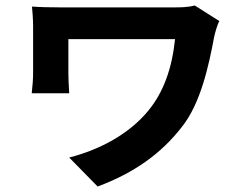

<svg xmlns="http://www.w3.org/2000/svg" viewBox="-20 -580 887 702"><path d="M96 -239H233C231 -266 230 -301 230 -312V-437H620C609 -330 578 -243 522 -175C452 -90 346 -33 233 -4L337 102C471 52 570 -19 645 -116C713 -201 743 -338 763 -445C765 -456 775 -492 782 -503L692 -560C666 -553 640 -553 613 -553H200C162 -553 123 -554 97 -556C99 -535 101 -507 101 -485V-312C101 -291 99 -265 96 -239Z"/></svg>

Font: GenEiGothic-pro-Regular
Style: Bold
Weight: 700
Designer: Ryoko NISHIZUKA (kana & ideographs); Paul D. Hunt (Latin, Greek & Cyrillic); Wenlong ZHANG (bopomofo); Sandoll Communica
Foundry: Adobe Systems Incorporated; o_tamon
Version: Version 1.000.140830